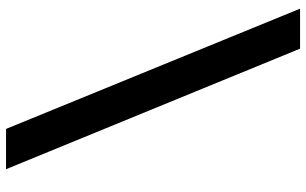

<svg xmlns="http://www.w3.org/2000/svg" viewBox="-214 -576 1040 653"><g transform="rotate(-90 306.5 -250.0)"><path d="M467 250 57 -750H194L603 250Z"/></g></svg>

Font: Orkney
Style: BoldItalic
Weight: 700
Designer: Samuel Oakes and Alfredo Marco Pradil
Foundry: Alfredo Marco Pradil
Version: 1.0; ttfautohint (v1.5)